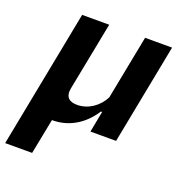

<svg xmlns="http://www.w3.org/2000/svg" viewBox="-152 -647 904 960"><g transform="rotate(20 300.0 -167.0)"><path d="M123.5 200 160.5 12H163.5C235.5 12 316.5 -20 376 -112H382.5L361 0H497.5L601 -534H457.5L391 -192.5C364 -140 311.5 -102.5 252 -102.5C212.5 -102.5 186 -119.5 195.5 -170L266.5 -534H122.5L-20 200Z"/></g></svg>

Font: Monaspace Neon
Style: Bold Italic
Weight: 700
Italic angle: -11°
Designer: Riley Cran & the Lettermatic Team
Foundry: Lettermatic
Version: Version 1.200 (Monaspace Neon)